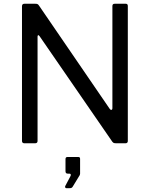

<svg xmlns="http://www.w3.org/2000/svg" viewBox="-20 -762 797 1021"><path d="M649.1 -742Q659.7 -742 659.7 -730.1V-12.2Q659.7 -6.4 656.5 -3.2Q653.2 0 646.9 0H598.3Q591.7 0 587 -1.1Q582.2 -2.1 577.1 -8.5L191.2 -568.5Q186.5 -575.7 183.1 -574.7Q179.7 -573.7 179.7 -568V-12.6Q180 0 165.9 0H110.3Q96.9 0 96.9 -12.8V-728.4Q96.9 -742 109.5 -742H167.4Q175.3 -742 179.3 -740.3Q183.3 -738.6 187.6 -732L563.2 -183.4Q568.7 -175.8 573.2 -177.8Q577.7 -179.7 577.7 -185.9V-729.7Q577.7 -742 589.6 -742ZM333.1 238.8Q328.7 238.8 326.9 235Q325.1 231.3 326.9 227.4L354.1 175.9Q357.8 169.3 356.2 165.3Q354.7 161.4 348.7 161.4H340.4Q328.3 161.4 328.3 148.8V84.2Q328.3 72.9 338.3 72.9H396.8Q405.9 72.9 405.9 82.4V161.4Q405.9 163.2 405.1 165.7Q404.3 168.1 404 169.3L366.7 230.6Q363.6 235.7 359.6 237.2Q355.7 238.8 347.5 238.8Z"/></svg>

Font: Libre Franklin Thin
Style: Regular
Weight: 100
Designer: Pablo Impallari, Rodrigo Fuenzalida, Nhung Nguyen
Foundry: Impallari Type
Version: Version 3.000